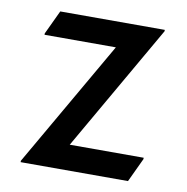

<svg xmlns="http://www.w3.org/2000/svg" viewBox="-66 -601 646 664"><g transform="rotate(10 257.0 -268.5)"><path d="M48.8 0V-4.9L304.2 -448.2H53.7V-453.1L93.3 -537.1H460.4V-532.2L205.6 -88.9H465.3V-84L425.8 0Z"/></g></svg>

Font: Nova Flat
Style: Book
Weight: 400
Version: Version 2.000